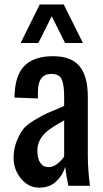

<svg xmlns="http://www.w3.org/2000/svg" viewBox="-20 -840 466 868"><path d="M41.5 -126Q41.5 -167 54.9 -200.4Q68.4 -233.9 83.5 -254.4Q98.6 -274.9 136 -297.1Q173.3 -319.3 193.8 -328.6Q214.4 -337.9 265.6 -358.9Q268.6 -360.4 270 -360.8V-402.3Q270 -458.5 258.5 -482.2Q247.1 -505.9 211.9 -505.9Q151.4 -505.9 151.4 -423.8V-395L45.4 -398.9Q45.4 -407.7 46.4 -420.4Q51.3 -506.8 94.7 -546.4Q138.2 -585.9 219.2 -585.9Q302.7 -585.9 339.8 -540.3Q377 -494.6 377 -402.8V-138.7Q377 -73.2 386.7 0H289.1Q278.8 -48.3 274.9 -85.4Q262.7 -46.4 233.2 -19Q203.6 8.3 157.7 8.3Q108.4 8.3 75 -32.5Q41.5 -73.2 41.5 -126ZM73.2 -645.5 159.7 -819.8H268.1L355 -645.5H274.4L213.9 -766.6L153.3 -645.5ZM148.9 -158.7Q148.9 -123.5 162.1 -104Q175.3 -84.5 200.2 -84.5Q220.7 -84.5 240.5 -100.6Q260.3 -116.7 270 -132.3V-295.9Q213.9 -264.2 195.8 -249Q148.9 -210.9 148.9 -158.7Z"/></svg>

Font: Oswald Regular
Style: Regular
Weight: 400
Designer: Vernon Adams
Foundry: Vernon Adams
Version: 3.0; ttfautohint (v0.95) -l 8 -r 50 -G 200 -x 0 -w "G" -W -c